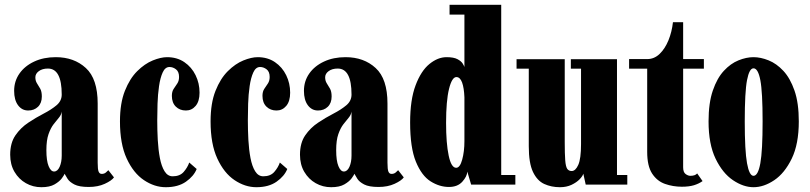

<svg xmlns="http://www.w3.org/2000/svg" viewBox="-20 -770 3380 801"><path d="M152.5 11Q117.5 11 88 -5.8Q58.5 -22.5 40.5 -53Q22.5 -83.5 22.5 -124.5Q22.5 -173.5 44.2 -205.2Q66 -237 98 -258.2Q130 -279.5 162 -296Q194 -312.5 215.8 -330.8Q237.5 -349 237.5 -375.5Q237.5 -484 180 -484Q156.5 -484 142 -473.2Q127.5 -462.5 127.5 -447.5Q127.5 -433 134.2 -422.5Q141 -412 147.8 -400Q154.5 -388 154.5 -367.5Q154.5 -340 138.5 -324.5Q122.5 -309 97.5 -309Q71.5 -309 55.2 -331Q39 -353 39 -391Q39 -431.5 61.2 -463.2Q83.5 -495 122.8 -513.2Q162 -531.5 212.5 -531.5Q289 -531.5 338.2 -486.2Q387.5 -441 387.5 -338V-91Q387.5 -63 391.5 -53.8Q395.5 -44.5 404.5 -44.5Q414.5 -44.5 421.5 -50.2Q428.5 -56 432 -60L455.5 -30Q446 -16.5 417.2 -3.2Q388.5 10 350 10Q310.5 10 290.2 -0.5Q270 -11 261.8 -24.2Q253.5 -37.5 249.5 -45Q248 -40 238.2 -26.5Q228.5 -13 208 -1Q187.5 11 152.5 11ZM205.5 -54.5Q220 -54.5 228.8 -74Q237.5 -93.5 237.5 -121V-304.5Q235.5 -290.5 225.5 -278.8Q215.5 -267 203.5 -251.5Q191.5 -236 182.5 -210.5Q173.5 -185 173.5 -143.5Q173.5 -99.5 182.8 -77Q192 -54.5 205.5 -54.5Z M671.5 11Q624.5 11 580.5 -18.5Q536.5 -48 508.5 -108.8Q480.5 -169.5 480.5 -263.5Q480.5 -339.5 501 -391Q521.5 -442.5 552.5 -473.2Q583.5 -504 617.2 -517.8Q651 -531.5 677 -531.5Q718.5 -531.5 749 -510.8Q779.5 -490 796 -456.2Q812.5 -422.5 812.5 -383.5Q812.5 -347.5 796.2 -328.2Q780 -309 755.5 -309Q730 -309 713.5 -325.2Q697 -341.5 697 -370Q697 -388 704.5 -399.2Q712 -410.5 719.5 -421.5Q727 -432.5 727 -449Q727 -471 714.2 -480.8Q701.5 -490.5 687 -490.5Q669 -490.5 658.8 -468Q648.5 -445.5 643.5 -410.8Q638.5 -376 637.2 -337.5Q636 -299 636 -267.5Q636 -227 638.2 -186Q640.5 -145 647 -110.8Q653.5 -76.5 666.5 -55.5Q679.5 -34.5 700.5 -34.5Q730.5 -34.5 746.5 -53Q762.5 -71.5 769.5 -92L800.5 -65Q788.5 -35 755.8 -12Q723 11 671.5 11Z M1049.5 11Q1002.5 11 958.5 -18.5Q914.5 -48 886.5 -108.8Q858.5 -169.5 858.5 -263.5Q858.5 -339.5 879 -391Q899.5 -442.5 930.5 -473.2Q961.5 -504 995.2 -517.8Q1029 -531.5 1055 -531.5Q1096.5 -531.5 1127 -510.8Q1157.5 -490 1174 -456.2Q1190.5 -422.5 1190.5 -383.5Q1190.5 -347.5 1174.2 -328.2Q1158 -309 1133.5 -309Q1108 -309 1091.5 -325.2Q1075 -341.5 1075 -370Q1075 -388 1082.5 -399.2Q1090 -410.5 1097.5 -421.5Q1105 -432.5 1105 -449Q1105 -471 1092.2 -480.8Q1079.5 -490.5 1065 -490.5Q1047 -490.5 1036.8 -468Q1026.5 -445.5 1021.5 -410.8Q1016.5 -376 1015.2 -337.5Q1014 -299 1014 -267.5Q1014 -227 1016.2 -186Q1018.5 -145 1025 -110.8Q1031.5 -76.5 1044.5 -55.5Q1057.5 -34.5 1078.5 -34.5Q1108.5 -34.5 1124.5 -53Q1140.5 -71.5 1147.5 -92L1178.5 -65Q1166.5 -35 1133.8 -12Q1101 11 1049.5 11Z M1361.5 11Q1326.5 11 1297 -5.8Q1267.5 -22.5 1249.5 -53Q1231.5 -83.5 1231.5 -124.5Q1231.5 -173.5 1253.2 -205.2Q1275 -237 1307 -258.2Q1339 -279.5 1371 -296Q1403 -312.5 1424.8 -330.8Q1446.5 -349 1446.5 -375.5Q1446.5 -484 1389 -484Q1365.5 -484 1351 -473.2Q1336.5 -462.5 1336.5 -447.5Q1336.5 -433 1343.2 -422.5Q1350 -412 1356.8 -400Q1363.5 -388 1363.5 -367.5Q1363.5 -340 1347.5 -324.5Q1331.5 -309 1306.5 -309Q1280.5 -309 1264.2 -331Q1248 -353 1248 -391Q1248 -431.5 1270.2 -463.2Q1292.5 -495 1331.8 -513.2Q1371 -531.5 1421.5 -531.5Q1498 -531.5 1547.2 -486.2Q1596.5 -441 1596.5 -338V-91Q1596.5 -63 1600.5 -53.8Q1604.5 -44.5 1613.5 -44.5Q1623.5 -44.5 1630.5 -50.2Q1637.5 -56 1641 -60L1664.5 -30Q1655 -16.5 1626.2 -3.2Q1597.5 10 1559 10Q1519.5 10 1499.2 -0.5Q1479 -11 1470.8 -24.2Q1462.5 -37.5 1458.5 -45Q1457 -40 1447.2 -26.5Q1437.5 -13 1417 -1Q1396.5 11 1361.5 11ZM1414.5 -54.5Q1429 -54.5 1437.8 -74Q1446.5 -93.5 1446.5 -121V-304.5Q1444.5 -290.5 1434.5 -278.8Q1424.5 -267 1412.5 -251.5Q1400.5 -236 1391.5 -210.5Q1382.5 -185 1382.5 -143.5Q1382.5 -99.5 1391.8 -77Q1401 -54.5 1414.5 -54.5Z M1853 10Q1813.5 10 1776.2 -13.5Q1739 -37 1715 -95.5Q1691 -154 1691 -259Q1691 -354 1713.8 -414.2Q1736.5 -474.5 1771.5 -503Q1806.5 -531.5 1843 -531.5Q1873 -531.5 1888.8 -523Q1904.5 -514.5 1910.5 -504.5Q1916.5 -494.5 1917.5 -490.5V-709H1855.5V-750H2071V-40H2130V0H1945.5L1929.5 -54Q1928.5 -34 1908.8 -12Q1889 10 1853 10ZM1883 -70Q1899 -70 1908.2 -104Q1917.5 -138 1917.5 -181V-364Q1916 -403 1907.8 -425.8Q1899.5 -448.5 1884 -448.5Q1865.5 -448.5 1853.2 -398.8Q1841 -349 1841 -257.5Q1841 -172 1851.8 -121Q1862.5 -70 1883 -70Z M2316 11Q2280 11 2250.5 -2.5Q2221 -16 2203.5 -52.8Q2186 -89.5 2186 -160V-483.5H2135V-523H2336V-177.5Q2336 -128 2338 -101.8Q2340 -75.5 2346.2 -66Q2352.5 -56.5 2365 -56.5Q2381 -56.5 2392.5 -82.2Q2404 -108 2404 -169V-483.5H2361.5V-523H2554V-40H2597V0H2423.5L2413.5 -45.5Q2411 -35.5 2398.2 -22.2Q2385.5 -9 2364.5 1Q2343.5 11 2316 11Z M2824.5 9Q2787.5 9 2754.2 -2.8Q2721 -14.5 2700.5 -46Q2680 -77.5 2680 -136.5V-483.5H2604.5V-523.5H2680Q2709.5 -523.5 2732 -545.2Q2754.5 -567 2768.8 -602Q2783 -637 2787.5 -677.5H2830V-523.5H2916.5V-483.5H2830V-72Q2830 -51.5 2840.2 -44Q2850.5 -36.5 2860 -36.5Q2880.5 -36.5 2888.5 -46.5L2911 -14.5Q2895.5 -3.5 2875 2.8Q2854.5 9 2824.5 9Z M3123.5 11Q3081.5 11 3038 -18.2Q2994.5 -47.5 2965.2 -108.2Q2936 -169 2936 -263.5Q2936 -340.5 2953.8 -392.2Q2971.5 -444 2999.8 -474.5Q3028 -505 3060.8 -518.2Q3093.5 -531.5 3123.5 -531.5Q3153.5 -531.5 3186.5 -518.2Q3219.5 -505 3248 -474.5Q3276.5 -444 3294.5 -392.2Q3312.5 -340.5 3312.5 -263.5Q3312.5 -169 3283 -108.2Q3253.5 -47.5 3210 -18.2Q3166.5 11 3123.5 11ZM3123.5 -36.5Q3142.5 -36.5 3152 -88.8Q3161.5 -141 3161.5 -263.5Q3161.5 -386.5 3152 -435.8Q3142.5 -485 3123.5 -485Q3106 -485 3096.5 -435.8Q3087 -386.5 3087 -263.5Q3087 -141 3096.5 -88.8Q3106 -36.5 3123.5 -36.5Z"/></svg>

Font: Imbue 10pt Black
Style: Regular
Weight: 900
Designer: Tyler Finck
Foundry: Etcetera Type Company
Version: Version 1.102; ttfautohint (v1.8.3)